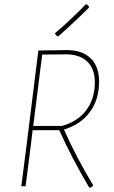

<svg xmlns="http://www.w3.org/2000/svg" viewBox="-20 -874 534 901"><path d="M383 -854 388 -853 398 -843 397 -838Q328 -769 253 -703L248 -704L237 -717Q306 -775 383 -854ZM293 -639Q366 -639 405.5 -600.5Q445 -562 445 -491Q445 -407 402 -348.5Q359 -290 280 -266Q340 -132 417 -5L416 -1Q410 4 403 7L398 5Q317 -132 258 -263H133L125 -195L100 0H80L105 -195L160 -637ZM298 -619 178 -618 136 -283H270Q344 -303 384.5 -356.5Q425 -410 425 -488Q425 -548 392.5 -582Q360 -616 298 -619Z"/></svg>

Font: Alegreya Sans Thin
Style: Italic
Weight: 100
Italic angle: -7°
Designer: Juan Pablo del Peral
Foundry: Huerta Tipografica
Version: Version 2.007